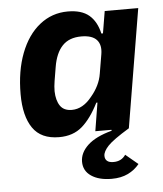

<svg xmlns="http://www.w3.org/2000/svg" viewBox="-53 -574 706 833"><g transform="rotate(-5 300.0 -158.0)"><path d="M493 0Q422 43 399.5 67Q377 91 377 110Q377 124 386 132Q395 140 414 140Q449 140 467 113L521 158Q501 183 471 197.5Q441 212 400 212Q345 212 311.5 189.5Q278 167 278 127Q278 88 312.5 55.5Q347 23 418 4L417 0H347L367 -123H362Q329 -57 289.5 -22.5Q250 12 189 12Q110 12 74 -40.5Q38 -93 38 -188Q38 -289 67.5 -366Q97 -443 150.5 -485.5Q204 -528 273 -528Q333 -528 365.5 -500.5Q398 -473 410 -420H417L433 -516H579ZM341 -150Q380 -196 388 -247L402 -330Q409 -371 389 -393Q369 -415 322 -415Q269 -415 239.5 -384Q210 -353 200 -293L190 -233Q186 -209 186 -188Q187 -148 203 -124.5Q219 -101 254 -101Q302 -101 341 -150Z"/></g></svg>

Font: iA Writer Mono V
Style: Regular
Weight: 400
Italic angle: -9.5°
Designer: Mike Abbink, Paul van der Laan, Pieter van Rosmalen
Foundry: Bold Monday
Version: Version 2.000